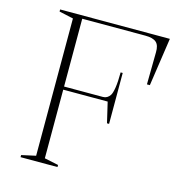

<svg xmlns="http://www.w3.org/2000/svg" viewBox="-106 -799 816 889"><g transform="rotate(15 302.0 -354.0)"><path d="M73 0V-10L141 -25V-683L73 -698V-708H599L565 -477H551L553 -631Q554 -665 538 -679Q522 -693 486 -693H183V-368H369Q380 -368 388.5 -373Q397 -378 403 -387Q410 -397 414.5 -425.5Q419 -454 419 -499H429V-255H419L396 -353H183V-24L250 -10V0Z"/></g></svg>

Font: Kalnia ExtraLight
Style: Regular
Weight: 250
Designer: Frida Medrano
Foundry: Frida Medrano
Version: Version 1.105